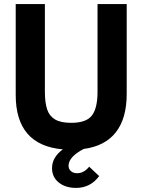

<svg xmlns="http://www.w3.org/2000/svg" viewBox="-20 -717 698 941"><path d="M235 107Q235 54 288 15Q57 -5 57 -252V-697H200V-268Q200 -214 211 -181Q222 -148 250 -131.5Q278 -115 329 -115Q403 -115 430.5 -151Q458 -187 458 -267V-697H601V-257Q601 -137 548 -69Q495 -1 390 13Q316 52 316 95Q316 112 328 122Q340 132 358 132Q391 132 417 100L466 146Q423 204 353 204Q301 204 268 177.5Q235 151 235 107Z"/></svg>

Font: Hanken Grotesk ExtraBold
Style: Regular
Weight: 800
Designer: Alfredo Marco Pradil
Foundry: Hanken Design Co.
Version: Version 3.014